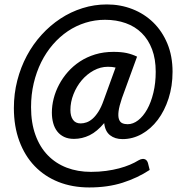

<svg xmlns="http://www.w3.org/2000/svg" viewBox="-20 -704 810 844"><path d="M488 -407Q473.5 -410.5 454.5 -410.5Q421.5 -410.5 391.5 -394Q361.5 -377.5 339 -350.8Q316.5 -324 303 -289.8Q289.5 -255.5 289.5 -220.5Q289.5 -193.5 300.8 -177.5Q312 -161.5 334.5 -161.5Q347 -161.5 360.2 -166Q373.5 -170.5 386.8 -182Q400 -193.5 412.5 -213Q425 -232.5 435.5 -262.5ZM516 -272.5Q504 -237 501.2 -214.8Q498.5 -192.5 503 -179.8Q507.5 -167 517.5 -162.5Q527.5 -158 541 -158Q565 -158 587.2 -175.2Q609.5 -192.5 626.8 -223.2Q644 -254 654.2 -296.2Q664.5 -338.5 664.5 -388.5Q664.5 -444.5 648.5 -487Q632.5 -529.5 603.2 -558.5Q574 -587.5 532.8 -602.2Q491.5 -617 441.5 -617Q397 -617 355.5 -604Q314 -591 278 -566.8Q242 -542.5 212.2 -508Q182.5 -473.5 161.2 -430.8Q140 -388 128.2 -338Q116.5 -288 116.5 -233Q116.5 -164 135.8 -110.8Q155 -57.5 190 -21.5Q225 14.5 273.2 33Q321.5 51.5 380 51.5Q415.5 51.5 446.5 47.2Q477.5 43 503.8 36Q530 29 551.2 20Q572.5 11 588.5 1Q598 -4.5 605.2 -5.2Q612.5 -6 617.5 -3.8Q622.5 -1.5 625.8 3Q629 7.5 630.5 13L638 43Q585 78 519.5 99Q454 120 372.5 120Q298 120 237 95.8Q176 71.5 132.5 26.2Q89 -19 65 -83.8Q41 -148.5 41 -229Q41 -292 56 -350.2Q71 -408.5 98 -459Q125 -509.5 162.8 -551Q200.5 -592.5 245.8 -622.2Q291 -652 342.8 -668.2Q394.5 -684.5 450 -684.5Q509.5 -684.5 562 -664Q614.5 -643.5 653.8 -605.2Q693 -567 715.8 -512.2Q738.5 -457.5 738.5 -388.5Q738.5 -325.5 721 -271.2Q703.5 -217 673.5 -177.2Q643.5 -137.5 603.5 -115Q563.5 -92.5 518.5 -92.5Q485.5 -92.5 463.8 -109.5Q442 -126.5 438 -163Q406.5 -125.5 373.8 -109.5Q341 -93.5 305 -93.5Q280 -93.5 261.8 -102.2Q243.5 -111 231.5 -126.5Q219.5 -142 213.8 -163.2Q208 -184.5 208 -209Q208 -239.5 216 -271Q224 -302.5 239.8 -332.2Q255.5 -362 278.5 -388Q301.5 -414 331.5 -433.8Q361.5 -453.5 398.5 -464.8Q435.5 -476 479 -476Q513 -476 537 -470.8Q561 -465.5 582.5 -455Z"/></svg>

Font: Lato 2
Style: Italic
Weight: 600
Italic angle: -7°
Designer: Lukasz Dziedzic with Adam Twardoch and Botio Nikoltchev
Foundry: tyPoland Lukasz Dziedzic
Version: Version 2.015; 2015-08-06; http://www.latofonts.com/